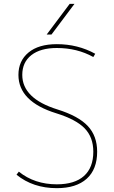

<svg xmlns="http://www.w3.org/2000/svg" viewBox="-20 -970 592 1000"><path d="M276 -720Q191 -720 143.5 -683Q96 -646 96 -580Q96 -457 279 -400Q388 -366 437 -314Q486 -262 486 -180Q486 -88 431.5 -39Q377 10 276 10Q152 10 66 -60L78 -76Q160 -10 276 -10Q369 -10 417.5 -53.5Q466 -97 466 -180Q466 -255 421 -301.5Q376 -348 273 -380Q76 -441 76 -580Q76 -653 128.5 -696.5Q181 -740 276 -740Q385 -740 476 -690L466 -673Q382 -720 276 -720ZM248 -790H223L343 -950H368Z"/></svg>

Font: Mplus 1p Thin
Style: Regular
Weight: 250
Version: Version 1.061